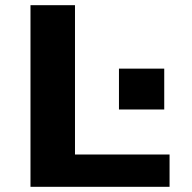

<svg xmlns="http://www.w3.org/2000/svg" viewBox="-20 -720 740 740"><path d="M97.5 0V-700H269V-124.5H633.5V0ZM438.5 -455.5H613V-298H438.5Z"/></svg>

Font: Trispace SemiExpanded
Style: Bold
Weight: 700
Width: 6
Designer: Tyler Finck
Foundry: Etcetera Type Company
Version: Version 1.210; ttfautohint (v1.8.3)